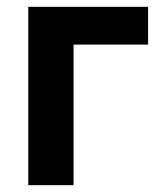

<svg xmlns="http://www.w3.org/2000/svg" viewBox="-20 -544 471 564"><path d="M415 -413H196V0H63V-524H415Z"/></svg>

Font: PTCRaleway
Style: Bold
Weight: 700
Designer: Matt McInerney, Pablo Impallari, Rodrigo Fuenzalida
Foundry: Matt McInerney, Pablo Impallari, Rodrigo Fuenzalida
Version: Version 3.000g; ttfautohint (v1.5) -l 8 -r 28 -G 28 -x 14 -D